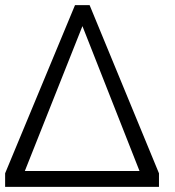

<svg xmlns="http://www.w3.org/2000/svg" viewBox="-40 -730 682 750"><path d="M-20 0V-53L253 -710H310L581 -53V0ZM57 -62H505L282 -628Z"/></svg>

Font: Raleway
Style: Italic
Weight: 400
Italic angle: -12°
Designer: Matt McInerney, Pablo Impallari, Rodrigo Fuenzalida
Foundry: Matt McInerney, Pablo Impallari, Rodrigo Fuenzalida
Version: Version 4.026